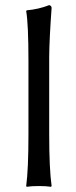

<svg xmlns="http://www.w3.org/2000/svg" viewBox="-20 -718 292 741"><path d="M89.8 -200.2V-481.9Q89.8 -625 81.1 -674.8L83 -678.2Q128.9 -682.1 169.9 -698.2Q178.2 -696.3 179.2 -688Q170.4 -565.9 169.9 -500V-200.2Q169.9 -65.9 179.2 0L176.8 2.9Q158.7 0 129.9 0Q101.1 0 83 2.9L81.1 0Q89.8 -65.4 89.8 -200.2Z"/></svg>

Font: Linux Biolinum O
Style: Regular
Weight: 400
Designer: Philipp H. Poll
Foundry: Philipp H. Poll
Version: Version 1.0.4